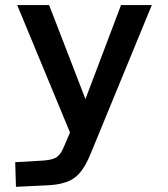

<svg xmlns="http://www.w3.org/2000/svg" viewBox="-20 -491 654 746"><path d="M331.1 108.9Q303.2 176.8 267.3 201.4Q231.4 226.1 164.1 229L42 234.9L39.1 139.2L131.8 133.8Q177.2 132.3 196 122.1Q214.8 111.8 227.1 82L252 23.9L46.9 -471.2H170.9L312 -106L450.2 -471.2H569.8Z"/></svg>

Font: IntelOne Mono Medium
Style: Regular
Weight: 500
Designer: Fred Shallcrass
Foundry: Frere-Jones Type LLC
Version: Version 1.200;hotconv 1.1.0;makeotfexe 2.6.0;FJTRelease1.2